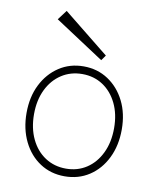

<svg xmlns="http://www.w3.org/2000/svg" viewBox="-83 -786 705 862"><g transform="rotate(10 270.0 -355.5)"><path d="M270 11Q207 11 158 -21Q109 -53 81 -110Q53 -167 53 -240Q53 -313 81 -369Q109 -425 158 -457.5Q207 -490 270 -490Q333 -490 382 -457.5Q431 -425 459 -369Q487 -313 487 -240Q487 -167 459 -110Q431 -53 382 -21Q333 11 270 11ZM270 -24Q323 -24 364 -51Q405 -78 428.5 -127Q452 -176 452 -240Q452 -304 428.5 -352.5Q405 -401 364 -428Q323 -455 270 -455Q217 -455 175.5 -428Q134 -401 110.5 -352.5Q87 -304 87 -240Q87 -176 110.5 -127Q134 -78 175.5 -51Q217 -24 270 -24ZM342 -531 118 -678 151 -722 359 -555Z"/></g></svg>

Font: Zen Kaku Gothic New Light
Style: Regular
Weight: 300
Designer: Yoshimichi Ohira
Foundry: Positype
Version: Version 1.002